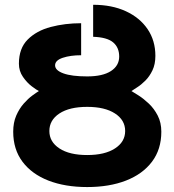

<svg xmlns="http://www.w3.org/2000/svg" viewBox="-20 -755 716 788"><path d="M57.6 -493.7Q57.6 -556.6 93.8 -592.8Q129.9 -628.9 188.2 -644.3Q246.6 -659.7 313 -659.7V-528.3Q269 -528.3 237.5 -517.8Q206.1 -507.3 206.1 -486.8Q206.1 -466.3 240 -453.9Q273.9 -441.4 337.9 -441.4Q401.4 -441.4 435.3 -463.4Q469.2 -485.4 469.2 -522.9Q469.2 -560.1 444.3 -581.1Q419.4 -602.1 362.3 -604V-735.4Q439 -735.4 496.3 -709Q553.7 -682.6 585.7 -635.5Q617.7 -588.4 617.7 -525.9Q617.7 -491.2 605.7 -466.3Q593.8 -441.4 576.7 -424.3Q559.6 -407.2 543.5 -397Q527.3 -386.7 519.5 -381.3Q529.3 -375.5 549.3 -362.8Q569.3 -350.1 590.8 -329.8Q612.3 -309.6 627.2 -280.8Q642.1 -252 642.1 -214.4Q642.1 -142.1 603.8 -91.3Q565.4 -40.5 497.1 -13.9Q428.7 12.7 337.9 12.7Q247.1 12.7 178.7 -13.9Q110.4 -40.5 72.3 -91.3Q34.2 -142.1 34.2 -214.4Q34.2 -252 46.6 -280.5Q59.1 -309.1 77.1 -329.6Q95.2 -350.1 112.5 -362.8Q129.9 -375.5 139.6 -381.3Q130.4 -385.7 110.6 -400.6Q90.8 -415.5 74.2 -439.5Q57.6 -463.4 57.6 -493.7ZM337.9 -316.4Q265.1 -316.4 223.9 -289.3Q182.6 -262.2 182.6 -217.3Q182.6 -172.9 223.9 -145.8Q265.1 -118.7 337.9 -118.7Q410.2 -118.7 451.9 -145.8Q493.7 -172.9 493.7 -217.3Q493.7 -262.2 451.9 -289.3Q410.2 -316.4 337.9 -316.4Z"/></svg>

Font: Giphurs
Style: Bold
Weight: 700
Version: Version 0.920; ttfautohint (v1.8.4.7-5d5b)